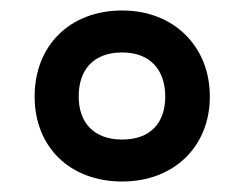

<svg xmlns="http://www.w3.org/2000/svg" viewBox="-20 -744 466 366"><path d="M213 -398C311 -398 380 -464 380 -560C380 -656 311 -724 213 -724C112 -724 46 -656 46 -560C46 -464 113 -398 213 -398ZM213 -478C158 -478 130 -511 130 -560C130 -611 158 -644 213 -644C266 -644 295 -611 295 -560C295 -511 268 -478 213 -478Z"/></svg>

Font: Noto Sans Khmer UI SemiBold
Style: Regular
Weight: 600
Designer: Danh Hong and the Monotype Design Team
Foundry: Monotype Imaging Inc.
Version: Version 2.002